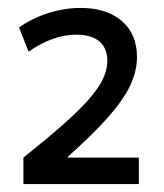

<svg xmlns="http://www.w3.org/2000/svg" viewBox="-20 -756 413 484"><path d="M39 -358.7Q99 -406.7 139.8 -442.7Q180.6 -478.7 205 -506.8Q229.3 -535 240 -558Q250.6 -581 250.6 -602.7Q250.6 -634.3 230.6 -651.5Q210.6 -668.6 172.3 -668.6Q113.7 -668.6 52 -625.9L28 -686.7Q60 -709.7 101.2 -722.8Q142.3 -736 183 -736Q249 -736 287.2 -703Q325.3 -670 325.3 -612Q325.3 -577.3 308.5 -541.2Q291.7 -505 253.4 -461.5Q215.1 -418 150.8 -360.7V-358.7H330V-292H39Z"/></svg>

Font: M PLUS 2 Thin
Style: Regular
Weight: 100
Designer: Coji Morishita
Foundry: UNDERFOREST DESIGN
Version: Version 1.001